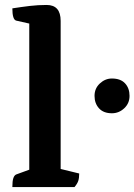

<svg xmlns="http://www.w3.org/2000/svg" viewBox="-20 -754 542 774"><path d="M29.8 0Q29.8 -24.2 33.8 -36Q37.8 -47.9 45.8 -50.9L109 -73.9L98 -58.6V-671.3L110 -656.3L45.3 -670.9Q29.8 -674.8 29.8 -720.3Q67.8 -726.2 100.5 -730.1Q133.2 -734 168.1 -734Q224.5 -734 224.5 -669.7V-61.9L212.5 -75.8L299.3 -54.6Q299.3 -36.4 295.4 -24.6Q291.4 -12.9 280.4 0ZM431.2 -297.4Q397.2 -297.4 379.1 -317.4Q361.1 -337.3 361.1 -367.5Q361.1 -397.6 382.5 -417.5Q404 -437.5 431 -437.5Q466.2 -437.5 484.2 -417.9Q502.2 -398.4 502.2 -367.5Q502.2 -337.3 480.7 -317.4Q459.3 -297.4 431.2 -297.4Z"/></svg>

Font: Pitagon Serif
Style: Regular
Weight: 400
Designer: Travis Tran
Foundry: Pitagon
Version: Version 1.000;gftools[0.9.26]